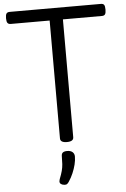

<svg xmlns="http://www.w3.org/2000/svg" viewBox="-71 -925 833 1269"><g transform="rotate(-5 345.0 -290.0)"><path d="M345 15Q301 15 301 -13V-795H43Q28 -795 21.5 -804Q15 -813 15 -835Q15 -858 21.5 -866.5Q28 -875 43 -875H648Q663 -875 669 -866.5Q675 -858 675 -835Q675 -813 669 -804Q663 -795 648 -795H389V-13Q389 1 378 8Q367 15 345 15ZM289 292Q277 287 274 278.5Q271 270 276 255Q288 225 294 202.5Q300 180 301.5 157.5Q303 135 303 105Q303 88 312.5 81Q322 74 341 74Q364 74 376.5 85Q389 96 389 115Q389 140 382 168Q375 196 363 224Q351 252 335 276Q325 292 315 294.5Q305 297 289 292Z"/></g></svg>

Font: Playwrite AT
Style: Regular
Weight: 400
Designer: Veronika Burian, José Scaglione
Foundry: TypeTogether
Version: Version 1.002